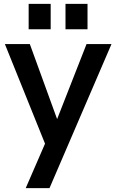

<svg xmlns="http://www.w3.org/2000/svg" viewBox="-20 -778 597 985"><path d="M211 -41 5 -552H133L273 -167L424 -552H552L234 187H112ZM127 -758H240V-628H127ZM316 -758H429V-628H316Z"/></svg>

Font: Involve SemiBold
Style: Regular
Weight: 600
Designer: Stefan Peev
Foundry: Context Ltd.
Version: Version 1.001